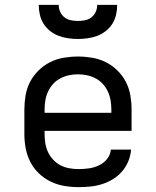

<svg xmlns="http://www.w3.org/2000/svg" viewBox="-20 -760 640 788"><path d="M302 8Q273 8 243.5 3Q214 -2 187.5 -15Q161 -28 139.5 -48.5Q118 -69 104.5 -95.5Q91 -122 85.5 -151Q80 -180 80 -210V-310Q80 -339 85 -368.5Q90 -398 103.5 -424Q117 -450 138.5 -471Q160 -492 186 -505Q212 -518 241.5 -523Q271 -528 300 -528Q329 -528 358.5 -523Q388 -518 414 -505Q440 -492 461.5 -471Q483 -450 496.5 -424Q510 -398 515 -368.5Q520 -339 520 -310V-223H163V-210Q163 -191 166 -172Q169 -153 177 -136Q185 -119 198.5 -104.5Q212 -90 228.5 -81.5Q245 -73 264 -69.5Q283 -66 302 -66Q324 -66 345 -69Q366 -72 385.5 -81Q405 -90 419 -107Q433 -124 435 -146H518Q516 -121 506.5 -98Q497 -75 481 -56.5Q465 -38 444 -25Q423 -12 399.5 -4.5Q376 3 351.5 5.5Q327 8 302 8ZM163 -297H437V-310Q437 -329 434 -347.5Q431 -366 423 -383.5Q415 -401 402.5 -415Q390 -429 373 -438Q356 -447 337.5 -451Q319 -455 300 -455Q281 -455 262.5 -451Q244 -447 227 -438Q210 -429 197.5 -415Q185 -401 177 -383.5Q169 -366 166 -347.5Q163 -329 163 -310ZM300 -600Q280 -600 259.5 -603Q239 -606 220.5 -613Q202 -620 185.5 -633Q169 -646 158.5 -663Q148 -680 143.5 -700Q139 -720 139 -740H221Q221 -725 227 -711.5Q233 -698 244.5 -689Q256 -680 270.5 -677Q285 -674 300 -674Q315 -674 329.5 -677Q344 -680 355.5 -689Q367 -698 373 -711.5Q379 -725 379 -740H461Q461 -720 456.5 -700Q452 -680 441.5 -663Q431 -646 414.5 -633Q398 -620 379.5 -613Q361 -606 340.5 -603Q320 -600 300 -600Z"/></svg>

Font: Bmono
Style: Regular
Weight: 400
Monospace: yes
Designer: Belleve Invis
Foundry: Belleve Invis
Version: Version 11.2.2; ttfautohint (v1.8.2)